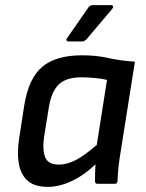

<svg xmlns="http://www.w3.org/2000/svg" viewBox="-20 -718 570 750"><path d="M167 12Q115 12 88 -12Q61 -36 53.5 -79.5Q46 -123 55 -179L75 -308Q92 -412 145 -457Q198 -502 301 -502Q356 -502 402.5 -491.5Q449 -481 507 -477L451 -123Q446 -95 443 -66.5Q440 -38 439 -11Q439 0 427 0H361Q351 0 351 -11Q351 -26 351.5 -42.5Q352 -59 353 -76Q308 -33 259.5 -10.5Q211 12 167 12ZM210 -75Q242 -75 276.5 -93Q311 -111 358 -152L398 -406Q376 -411 348.5 -413.5Q321 -416 299 -416Q238 -416 209.5 -388Q181 -360 171 -300L152 -182Q145 -133 156.5 -104Q168 -75 210 -75ZM247 -556Q242 -556 240 -560Q238 -564 242 -569L324 -687Q331 -698 342 -698H413Q420 -698 421.5 -693.5Q423 -689 419 -684L320 -567Q310 -556 302 -556Z"/></svg>

Font: Sofia Sans SemiBold
Style: Italic
Weight: 600
Italic angle: -9°
Designer: Botio Nikoltchev, Ani Petrova
Foundry: lettersoup
Version: Version 4.100-B